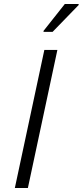

<svg xmlns="http://www.w3.org/2000/svg" viewBox="-20 -937 412 957"><path d="M197 -783V-778H242L372 -912V-917H303ZM201 -688 54 0H119L266 -688Z"/></svg>

Font: Saira UNSAM Light Italic
Style: Regular
Weight: 300
Italic angle: -12°
Designer: Hector Gatti with collaboration of the Omnibus-Type team
Foundry: Omnibus-Type
Version: Version 0.072;PS 000.072;hotconv 1.0.88;makeotf.lib2.5.64775